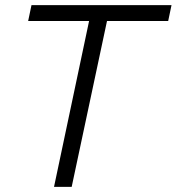

<svg xmlns="http://www.w3.org/2000/svg" viewBox="-20 -730 690 750"><path d="M328 -648H90L103 -710H650L637 -648H398L260 0H191Z"/></svg>

Font: Raleway
Style: Italic
Weight: 400
Italic angle: -12°
Designer: Matt McInerney, Pablo Impallari, Rodrigo Fuenzalida
Foundry: Matt McInerney, Pablo Impallari, Rodrigo Fuenzalida
Version: Version 4.026